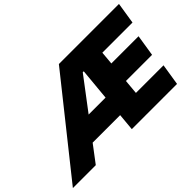

<svg xmlns="http://www.w3.org/2000/svg" viewBox="-199 -1046 1387 1387"><g transform="rotate(-45 494.0 -352.5)"><path d="M-94 0 468 -705H1082L1056 -541H748L739 -440H1017L991 -276H724L714 -164H996L970 0H508L520 -131H239L140 0ZM548 -541 362 -295H535L558 -541Z"/></g></svg>

Font: Mulish ExtraBlack
Style: Italic
Weight: 1000
Italic angle: -9°
Designer: Vernon Adams
Foundry: Vernon Adams
Version: Version 3.603; ttfautohint (v1.8.3)